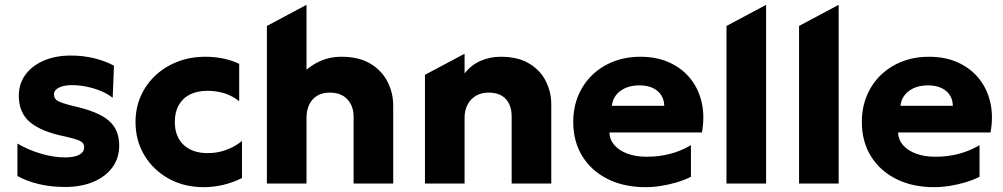

<svg xmlns="http://www.w3.org/2000/svg" viewBox="-20 -760 4155 795"><path d="M249.6 14.2Q191.9 14.2 142 2.5Q92.1 -9.2 52.1 -31.2V-165.5Q97.5 -139.1 149.7 -123.7Q201.9 -108.2 248.4 -108.2Q287.2 -108.2 307.8 -119.1Q328.4 -129.9 328.4 -150.2Q328.4 -168.6 310.9 -176.8Q293.5 -185 246.4 -195.5Q150.4 -215.2 104.1 -254.2Q57.9 -293.2 57.9 -363.5Q57.9 -413.5 85.5 -450.9Q113.1 -488.4 161.8 -509.2Q210.4 -530 273.9 -530Q323.5 -530 369.1 -519Q414.6 -508 451.9 -488.1L446.6 -354.8Q427.4 -370.6 399.3 -382.5Q371.2 -394.4 339.7 -400.9Q308.1 -407.5 278.6 -407.5Q244.8 -407.5 224.2 -397.3Q203.6 -387.1 203.6 -368.8Q203.6 -350.4 220.3 -341.5Q237 -332.6 283.6 -321Q384.8 -298.8 429.2 -261.6Q473.6 -224.4 473.6 -157.2Q473.6 -105.5 445.3 -66.9Q417 -28.4 366.6 -7.1Q316.2 14.2 249.6 14.2Z M823.6 15Q742.5 15 678.7 -20.3Q614.9 -55.6 578 -116.7Q541.1 -177.8 541.1 -255Q541.1 -312.9 562.9 -362Q584.6 -411.1 623.9 -447.8Q663.2 -484.5 715.9 -504.8Q768.5 -525 830.1 -525Q868.8 -525 903.8 -517.8Q938.8 -510.6 970.4 -495.8V-341Q942.1 -363.5 908.9 -373.8Q875.6 -384 839.6 -384Q797.2 -384 766.9 -368.9Q736.5 -353.8 720.2 -324.9Q703.9 -296.1 703.9 -255.2Q703.9 -194.5 740.2 -160.2Q776.6 -126 840.1 -126Q879.9 -126 915.8 -138.9Q951.8 -151.8 981.9 -176.2V-22.8Q945.5 -4.4 904.9 5.3Q864.4 15 823.6 15Z M1085.1 0V-652.5L1249.1 -740V-395.8L1214.9 -436.2Q1247.9 -477.1 1293.4 -501.1Q1339 -525 1393.9 -525Q1465.6 -525 1513.2 -496.6Q1560.8 -468.1 1584.4 -422Q1608.1 -375.9 1608.1 -323V0H1444.1V-276.8Q1444.1 -321 1418.5 -348.6Q1392.9 -376.1 1347.1 -376.5Q1316.1 -376.9 1294.2 -364.1Q1272.2 -351.4 1260.7 -327.6Q1249.1 -303.8 1249.1 -271.5V0Z M1739.6 0V-450.2L1903.6 -537.5V-456Q1932.1 -492 1970.9 -508.5Q2009.8 -525 2052.9 -525Q2125 -525 2171.4 -496.8Q2217.9 -468.5 2240.2 -423.7Q2262.6 -378.9 2262.6 -329V0H2098.6V-277.5Q2098.6 -323.6 2074.3 -350.1Q2050 -376.5 2003.1 -376.5Q1972.9 -376.5 1950.6 -363.4Q1928.2 -350.2 1915.9 -326.6Q1903.6 -303 1903.6 -272.2V0Z M2653.1 15Q2563.5 15 2496.1 -18.8Q2428.6 -52.6 2391.1 -113.4Q2353.6 -174.1 2353.6 -255.2Q2353.6 -314.4 2374.2 -363.8Q2394.8 -413.2 2432.2 -449.3Q2469.6 -485.4 2520.4 -505.2Q2571.1 -525 2631.9 -525Q2699 -525 2751.4 -501.3Q2803.8 -477.6 2838.1 -435.2Q2872.4 -392.8 2885.5 -335.7Q2898.6 -278.6 2886.4 -211.5H2503.4Q2504.5 -181.5 2524.2 -158.9Q2543.9 -136.4 2578.2 -123.7Q2612.6 -111 2657.9 -111Q2708.4 -111 2753.8 -122.7Q2799.2 -134.4 2840.9 -158.8V-28Q2814.9 -14.8 2782.9 -5.2Q2750.9 4.4 2717.4 9.7Q2684 15 2653.1 15ZM2513.6 -322H2730.4Q2729.5 -360.6 2702.1 -383.6Q2674.6 -406.5 2627.4 -406.5Q2580 -406.5 2548.9 -383.6Q2517.8 -360.6 2513.6 -322Z M2988.1 0V-652.5L3152.1 -740V0Z M3288.6 0V-652.5L3452.6 -740V0Z M3848.1 15Q3758.5 15 3691.1 -18.8Q3623.6 -52.6 3586.1 -113.4Q3548.6 -174.1 3548.6 -255.2Q3548.6 -314.4 3569.2 -363.8Q3589.8 -413.2 3627.2 -449.3Q3664.6 -485.4 3715.4 -505.2Q3766.1 -525 3826.9 -525Q3894 -525 3946.4 -501.3Q3998.8 -477.6 4033.1 -435.2Q4067.4 -392.8 4080.5 -335.7Q4093.6 -278.6 4081.4 -211.5H3698.4Q3699.5 -181.5 3719.2 -158.9Q3738.9 -136.4 3773.2 -123.7Q3807.6 -111 3852.9 -111Q3903.4 -111 3948.8 -122.7Q3994.2 -134.4 4035.9 -158.8V-28Q4009.9 -14.8 3977.9 -5.2Q3945.9 4.4 3912.4 9.7Q3879 15 3848.1 15ZM3708.6 -322H3925.4Q3924.5 -360.6 3897.1 -383.6Q3869.6 -406.5 3822.4 -406.5Q3775 -406.5 3743.9 -383.6Q3712.8 -360.6 3708.6 -322Z"/></svg>

Font: Geologica-Sharp
Style: Regular
Weight: 100
Designer: Sindre Bremnes, Frode Helland
Foundry: Monokrom Skriftforlag AS
Version: Version 1.010;gftools[0.9.28]